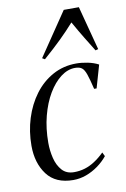

<svg xmlns="http://www.w3.org/2000/svg" viewBox="-88 -820 577 882"><g transform="rotate(-10 201.0 -379.0)"><path d="M182 9.5Q99.5 9.5 59.2 -44.2Q19 -98 19 -178.5Q19 -245.5 38 -306Q57 -366.5 92.2 -413.8Q127.5 -461 177 -488.2Q226.5 -515.5 287 -515.5Q312 -515.5 340.2 -509.8Q368.5 -504 390 -492.5L359.5 -386.5H348Q337 -432.5 328.8 -456.2Q320.5 -480 309.5 -488.2Q298.5 -496.5 278 -496.5Q243.5 -496.5 211.2 -472Q179 -447.5 153.2 -404.2Q127.5 -361 112.5 -303.2Q97.5 -245.5 97.5 -178.5Q97.5 -142.5 106 -107.2Q114.5 -72 135 -48.8Q155.5 -25.5 191.5 -25.5Q218 -25.5 241.8 -32.8Q265.5 -40 288.2 -54.8Q311 -69.5 334 -92L343 -73.5Q323.5 -49.5 297.5 -30.8Q271.5 -12 242 -1.2Q212.5 9.5 182 9.5ZM149 -559.5 137 -566.5 273.5 -768H344L398 -563L385 -559.5Q365 -591.5 344.8 -624.8Q324.5 -658 298 -705Q266 -669 232.2 -636Q198.5 -603 149 -559.5Z"/></g></svg>

Font: Merriweather 144pt Light
Style: Italic
Weight: 300
Italic angle: -7.8°
Version: Version 2.101